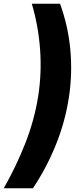

<svg xmlns="http://www.w3.org/2000/svg" viewBox="-58 -801 418 1020"><path d="M117 199Q191 88 240.5 -36Q290 -160 309 -290Q327 -414 315.5 -538.5Q304 -663 261 -781H111Q146 -663 155 -538Q164 -413 145 -290Q124 -160 75.5 -37.5Q27 85 -38 199Z"/></svg>

Font: Jost ExtraBold
Style: Italic
Weight: 800
Italic angle: -5°
Version: Version 3.710